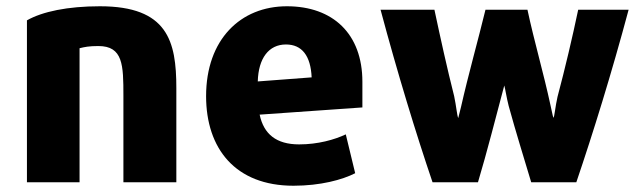

<svg xmlns="http://www.w3.org/2000/svg" viewBox="-20 -572 2049 613"><path d="M543 10H374V-266C374 -364 373 -425 294 -425C264 -425 250 -422 234 -418V10H66V-507C115 -535 196 -552 299 -552C515 -552 543 -441 543 -291Z M1137 -229 809 -206C822 -144 862 -111 935 -111C995 -111 1048 -126 1084 -143L1114 -19C1073 2 1003 21 917 21C731 21 638 -98 638 -265C638 -446 748 -552 896 -552C1043 -552 1137 -464 1137 -311ZM975 -325C972 -394 944 -430 893 -430C838 -430 805 -386 803 -312Z M1987 -541C1933 -339 1873 -146 1820 10H1676C1653 -67 1627 -150 1604 -234C1597 -261 1593 -290 1590 -299C1566 -209 1534 -83 1506 10H1361C1308 -146 1249 -339 1195 -541H1367C1387 -447 1407 -356 1430 -265C1437 -232 1439 -204 1443 -195L1452 -231C1475 -333 1507 -446 1530 -541H1664C1686 -438 1715 -341 1738 -234C1742 -218 1744 -203 1747 -196C1750 -197 1753 -233 1760 -263C1784 -353 1808 -455 1826 -541Z"/></svg>

Font: Repo ExtraBold
Style: Bold
Weight: 700
Designer: Stefan Peev
Foundry: Context Ltd
Version: Version 1.502